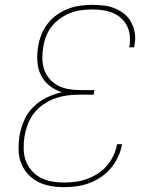

<svg xmlns="http://www.w3.org/2000/svg" viewBox="-20 -763 640 791"><path d="M244 8Q215 8 187 3Q159 -2 135.5 -14.5Q112 -27 94 -47Q76 -67 66.5 -92.5Q57 -118 56.5 -146.5Q56 -175 60 -203Q66 -235 79 -266Q92 -297 116.5 -321.5Q141 -346 172 -361Q203 -376 235 -383Q207 -392 184 -410Q161 -428 148.5 -453.5Q136 -479 134 -509.5Q132 -540 137 -571Q141 -596 150.5 -620Q160 -644 176 -665Q192 -686 214.5 -702Q237 -718 261 -727Q285 -736 310 -739.5Q335 -743 360 -743Q385 -743 409 -740Q433 -737 454.5 -728Q476 -719 493.5 -704.5Q511 -690 521.5 -669.5Q532 -649 535.5 -625.5Q539 -602 534 -577Q534 -575 533.5 -573Q533 -571 533 -568H512Q513 -570 513 -572Q513 -574 514 -576Q517 -598 514.5 -619Q512 -640 502.5 -658Q493 -676 477.5 -689.5Q462 -703 443 -710.5Q424 -718 403 -721Q382 -724 360 -724Q338 -724 315 -721Q292 -718 270 -709.5Q248 -701 228 -687Q208 -673 193 -654Q178 -635 169.5 -612.5Q161 -590 158 -568Q154 -544 154.5 -520.5Q155 -497 162.5 -475.5Q170 -454 184.5 -437.5Q199 -421 219 -410.5Q239 -400 262 -396Q285 -392 309 -392H369L366 -373H305Q281 -373 255.5 -369.5Q230 -366 205.5 -357Q181 -348 158.5 -332.5Q136 -317 119.5 -296Q103 -275 94 -250Q85 -225 81 -201Q77 -175 77.5 -149.5Q78 -124 86 -101.5Q94 -79 110 -60.5Q126 -42 147 -31Q168 -20 193 -15.5Q218 -11 244 -11Q267 -11 290.5 -14Q314 -17 337.5 -25.5Q361 -34 382.5 -47.5Q404 -61 420.5 -80.5Q437 -100 447.5 -122.5Q458 -145 462 -168V-169Q462 -169 462 -169Q462 -169 462 -169H483Q483 -169 483 -168.5Q483 -168 483 -168Q478 -142 466.5 -117Q455 -92 437.5 -71Q420 -50 396.5 -34Q373 -18 347.5 -8.5Q322 1 295.5 4.5Q269 8 244 8Z"/></svg>

Font: Iosevka SS04 Th Ex Obl
Style: Regular
Weight: 100
Width: 7
Italic angle: -9°
Monospace: yes
Designer: Belleve Invis
Foundry: Belleve Invis
Version: Version 19.0.0; ttfautohint (v1.8.4)